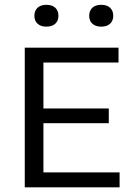

<svg xmlns="http://www.w3.org/2000/svg" viewBox="-20 -798 566 818"><path d="M85.5 0V-595H485V-531.5H165V-63.5H489.5V0ZM135.5 -273V-336H443.5V-273ZM411.5 -684.5Q387 -684.5 373.5 -697Q360 -709.5 360 -730.5Q360 -752.5 373.5 -765Q387 -777.5 411.5 -777.5Q435.5 -777.5 449 -765Q462.5 -752.5 462.5 -730.5Q462.5 -709.5 449 -697Q435.5 -684.5 411.5 -684.5ZM177.5 -684.5Q153.5 -684.5 140 -697Q126.5 -709.5 126.5 -730.5Q126.5 -752.5 140 -765Q153.5 -777.5 177.5 -777.5Q202 -777.5 215.5 -765Q229 -752.5 229 -730.5Q229 -709.5 215.5 -697Q202 -684.5 177.5 -684.5Z"/></svg>

Font: Encode Sans SC
Style: Regular
Weight: 400
Version: Version 3.002